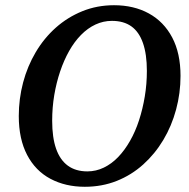

<svg xmlns="http://www.w3.org/2000/svg" viewBox="-20 -700 725 736"><path d="M305 16Q231 16 173.5 -14.5Q116 -45 84 -106Q52 -167 52 -255Q52 -321 68.5 -383.5Q85 -446 117 -500Q149 -554 194 -594Q239 -634 295.5 -657Q352 -680 417 -680Q493 -680 550.5 -648.5Q608 -617 640 -556.5Q672 -496 672 -409Q672 -343 655 -280Q638 -217 606 -163.5Q574 -110 529 -69.5Q484 -29 427.5 -6.5Q371 16 305 16ZM315 -43Q348 -43 378 -57.5Q408 -72 433 -98Q458 -124 478.5 -160Q499 -196 513 -239Q527 -282 535 -330Q543 -378 543 -428Q543 -492 528 -535Q513 -578 483.5 -599Q454 -620 409 -620Q376 -620 346 -606Q316 -592 290.5 -566Q265 -540 245 -504.5Q225 -469 210.5 -426Q196 -383 188 -335.5Q180 -288 180 -237Q180 -173 195 -130Q210 -87 240 -65Q270 -43 315 -43Z"/></svg>

Font: Source Serif 4 SemiBold
Style: Italic
Weight: 600
Italic angle: -12°
Designer: Frank Grießhammer
Foundry: Adobe Systems Incorporated
Version: Version 4.004;hotconv 1.0.116;makeotfexe 2.5.65601